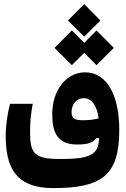

<svg xmlns="http://www.w3.org/2000/svg" viewBox="-20 -706 626 951"><path d="M242.7 225.6C482.9 225.6 570.8 164.6 570.8 -63C570.8 -234.9 508.8 -347.7 401.9 -347.7C306.2 -347.7 238.8 -256.8 238.8 -141.6C238.8 -52.2 261.7 9.8 362.8 9.8C417.5 9.8 441.9 -0.5 456.5 -21.5L470.7 -22C469.7 6.8 464.4 33.2 445.3 49.8C413.1 78.1 351.6 81.5 276.9 81.5C149.9 81.5 128.9 54.2 128.9 -51.3C128.9 -101.1 133.3 -144.5 142.1 -191.9H29.8C18.6 -152.8 8.3 -85.4 8.3 -35.2C8.3 110.8 48.3 225.6 242.7 225.6ZM458 -383.3 543.9 -468.8 458 -555.2 397 -493.7 335.9 -555.2 250 -468.8 335.9 -383.3 397 -444.3ZM397 -524.4 477.5 -604.5 397 -685.5 316.4 -604.5ZM468.3 -119.6C444.8 -113.8 422.4 -110.4 393.6 -110.4C349.1 -110.4 334.5 -118.2 334.5 -150.9C334.5 -189 358.4 -219.7 395 -219.7C434.1 -219.7 461.4 -181.6 468.3 -119.6Z"/></svg>

Font: Cascadia Code
Style: Bold
Weight: 700
Monospace: yes
Designer: Aaron Bell
Foundry: Saja Typeworks
Version: Version 2404.023